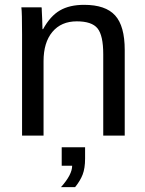

<svg xmlns="http://www.w3.org/2000/svg" viewBox="-20 -558 596 790"><path d="M493.2 0H404.8V-335Q404.8 -412.1 381.3 -441.2Q357.9 -470.2 295.9 -470.2Q231.9 -470.2 195.6 -426.8Q159.2 -383.3 159.2 -306.2V0H70.8V-416Q70.8 -507.8 67.9 -527.8H150.9Q151.9 -526.9 151.9 -515.1Q153.8 -482.9 154.8 -438H157.2Q187 -492.2 226.6 -515.1Q266.1 -538.1 326.2 -538.1Q414.1 -538.1 453.6 -494.6Q493.2 -451.2 493.2 -352.1ZM330.1 47.9V94.2Q330.1 134.3 320.1 160.2Q310.1 186 289.1 211.9H231Q276.9 160.6 276.9 124H233.9V47.9Z"/></svg>

Font: Libra Sans Modern
Style: Regular
Weight: 400
Foundry: Stefan Peev, Context Ltd
Version: Version 1.000